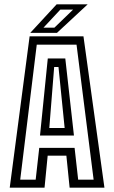

<svg xmlns="http://www.w3.org/2000/svg" viewBox="-20 -868 528 888"><path d="M25 0 117 -700H366L463 0H302L287 -148H200.5L186 0ZM73.5 -37H145L161.5 -184H325L341.5 -37H413L334 -661.5H150ZM165 -241 201 -597.5H282L322 -241ZM208 -276H279L250.5 -558H230.5ZM120 -716 242 -848H385.5L243.5 -716ZM181 -740H231.5L318 -823.5H259Z"/></svg>

Font: Tourney Condensed
Style: Regular
Weight: 400
Width: 3
Designer: Tyler Finck
Foundry: Etcetera Type Co
Version: Version 1.010; ttfautohint (v1.8.3)